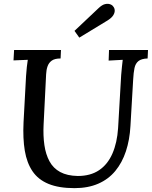

<svg xmlns="http://www.w3.org/2000/svg" viewBox="-20 -959 788 995"><path d="M747 -700 745 -656Q713 -655 697.5 -642.5Q682 -630 677 -606.5Q672 -583 670 -545L656 -306Q652 -234 632.5 -175Q613 -116 577.5 -73Q542 -30 489 -7Q436 16 366 16Q285 16 231.5 -6Q178 -28 148.5 -71.5Q119 -115 108.5 -178Q98 -241 102 -325L115 -565Q117 -591 119 -611.5Q121 -632 124 -649Q106 -648 86 -647.5Q66 -647 50 -646L53 -700H296L294 -656Q264 -656 248.5 -645Q233 -634 226.5 -615.5Q220 -597 219 -574L206 -314Q203 -256 210 -207.5Q217 -159 236.5 -123Q256 -87 292 -67.5Q328 -48 383 -47Q449 -47 493.5 -77Q538 -107 562.5 -163Q587 -219 592 -295L608 -571Q610 -593 612 -613.5Q614 -634 616 -649Q599 -648 579 -647Q559 -646 543 -645L545 -700ZM391 -764 366 -799 491 -917Q509 -934 524 -937.5Q539 -941 550.5 -937Q562 -933 567 -925Q574 -917 574.5 -905Q575 -893 567 -880Q559 -867 539 -854Z"/></svg>

Font: Lora Medium
Style: Italic
Weight: 500
Italic angle: -3°
Designer: Olga Karpushina, Alexei Vanyashin (Cyrillic)
Foundry: Cyreal
Version: Version 3.004